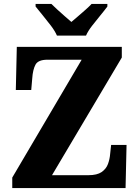

<svg xmlns="http://www.w3.org/2000/svg" viewBox="-20 -951 702 971"><path d="M42 0V-53L393 -649H220Q173 -649 159.5 -624Q146 -599 143 -554L138 -496H60L65 -714H596V-660L243 -65H427Q471 -65 494 -81Q517 -97 526 -121.5Q535 -146 537 -172L542 -218H620L615 0ZM268 -771Q258 -794 238 -820.5Q218 -847 196.5 -873Q175 -899 160 -918V-931H240Q251 -920 269.5 -903Q288 -886 307.5 -869Q327 -852 341 -840Q355 -852 375 -869Q395 -886 414 -903Q433 -920 443 -931H523V-918Q509 -899 487.5 -873Q466 -847 445.5 -820.5Q425 -794 415 -771Z"/></svg>

Font: Noto Serif Armenian SemiCondensed ExtraBold
Style: Regular
Weight: 800
Width: 4
Designer: Monotype Design Team
Foundry: Monotype Imaging Inc.
Version: Version 2.008; ttfautohint (v1.8.4.7-5d5b)